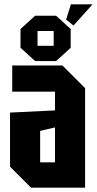

<svg xmlns="http://www.w3.org/2000/svg" viewBox="-20 -860 446 880"><path d="M26 -96V-344L232 -354V-440H36V-560H266L370 -456V0H122ZM164 -260V-116H232V-276ZM74 -641V-727L141 -788H237L304 -727V-641L237 -580H141ZM152 -650H226V-718H152ZM317 -743 283 -770 305 -840H404Z"/></svg>

Font: Tektur Condensed SemiBold
Style: Regular
Weight: 600
Width: 3
Designer: Adam Jagosz
Foundry: Adam Jagosz
Version: Version 1.005;gftools[0.9.30]